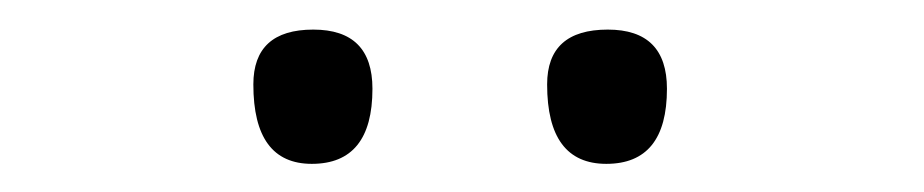

<svg xmlns="http://www.w3.org/2000/svg" viewBox="-20 -734 640 133"><path d="M400 -620.5Q359 -620.5 359 -675.5Q359 -713.5 401 -713.5Q442 -713.5 442 -672.5Q442 -620.5 400 -620.5ZM196 -620.5Q155.5 -620.5 155.5 -675.5Q155.5 -713.5 197 -713.5Q238 -713.5 238 -672.5Q238 -620.5 196 -620.5Z"/></svg>

Font: Commissioner Loud ExtraLight
Style: Regular
Weight: 200
Designer: Kostas Bartsokas
Foundry: Kostas Bartsokas
Version: Version 1.000; ttfautohint (v1.8.3)